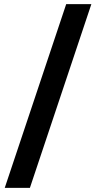

<svg xmlns="http://www.w3.org/2000/svg" viewBox="-20 -760 500 931"><path d="M3 151 301 -740H423L125 151Z"/></svg>

Font: Plexus Sans Bold
Style: Regular
Weight: 700
Version: Version 2.001;PS 002.001;hotconv 1.0.70;makeotf.lib2.5.58329